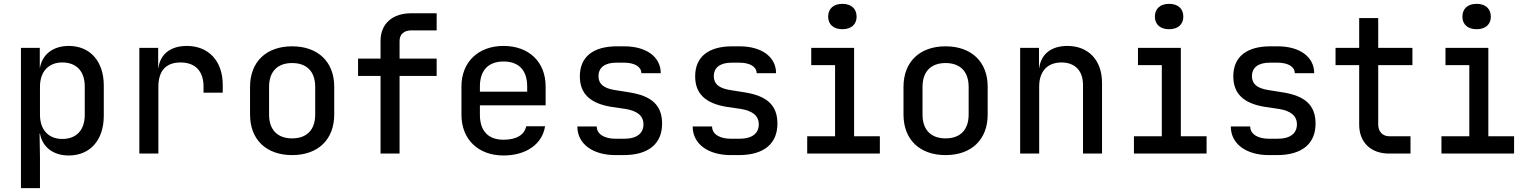

<svg xmlns="http://www.w3.org/2000/svg" viewBox="-20 -799 7940 999"><path d="M338 -560C258 -560 201 -518 188 -447H187V-550H89V180H188V22L186 -104H188C201 -33 257 10 338 10C448 10 520 -69 520 -197V-354C520 -481 448 -560 338 -560ZM421 -202C421 -121 377 -76 304 -76C233 -76 188 -123 188 -202V-348C188 -427 233 -474 304 -474C377 -474 421 -429 421 -349Z M952 -560C868 -560 814 -518 804 -445H803V-550H705V0H804V-347C804 -431 844 -474 919 -474C997 -474 1039 -428 1039 -349V-317H1139V-357C1139 -482 1065 -560 952 -560Z M1500 8C1635 8 1719 -73 1719 -203V-348C1719 -477 1635 -558 1500 -558C1365 -558 1281 -477 1281 -347V-203C1281 -73 1365 8 1500 8ZM1500 -79C1425 -79 1380 -122 1380 -203V-347C1380 -428 1425 -471 1500 -471C1575 -471 1620 -428 1620 -347V-203C1620 -122 1575 -79 1500 -79Z M2059 0V-404H2252V-494H2059V-585C2059 -621 2082 -641 2121 -641H2252V-730H2120C2021 -730 1960 -675 1960 -586V-494H1843V-404H1960V0Z M2819 -349C2819 -476 2733 -560 2600 -560C2468 -560 2381 -476 2381 -349V-202C2381 -74 2468 10 2600 10C2717 10 2802 -49 2816 -142H2718C2708 -96 2666 -72 2600 -72C2521 -72 2477 -117 2477 -202V-251H2819ZM2477 -349C2477 -433 2521 -479 2600 -479C2680 -479 2723 -433 2723 -349V-322H2477Z M3224 8C3357 8 3425 -53 3425 -156C3425 -252 3370 -301 3251 -319L3176 -331C3122 -340 3094 -362 3094 -402C3094 -448 3127 -473 3188 -473H3226C3282 -473 3317 -452 3317 -418H3418C3418 -503 3343 -558 3228 -558H3190C3066 -558 2997 -503 2997 -402C2997 -312 3050 -261 3161 -243L3236 -232C3295 -222 3328 -197 3328 -152C3328 -106 3295 -77 3226 -77H3184C3126 -77 3085 -100 3085 -141H2984C2984 -49 3066 8 3182 8Z M3824 8C3957 8 4025 -53 4025 -156C4025 -252 3970 -301 3851 -319L3776 -331C3722 -340 3694 -362 3694 -402C3694 -448 3727 -473 3788 -473H3826C3882 -473 3917 -452 3917 -418H4018C4018 -503 3943 -558 3828 -558H3790C3666 -558 3597 -503 3597 -402C3597 -312 3650 -261 3761 -243L3836 -232C3895 -222 3928 -197 3928 -152C3928 -106 3895 -77 3826 -77H3784C3726 -77 3685 -100 3685 -141H3584C3584 -49 3666 8 3782 8Z M4363 -647C4409 -647 4437 -672 4437 -712C4437 -754 4409 -779 4363 -779C4317 -779 4289 -754 4289 -712C4289 -672 4317 -647 4363 -647ZM4558 0V-90H4424V-550H4201V-460H4325V-90H4180V0Z M4900 8C5035 8 5119 -73 5119 -203V-348C5119 -477 5035 -558 4900 -558C4765 -558 4681 -477 4681 -347V-203C4681 -73 4765 8 4900 8ZM4900 -79C4825 -79 4780 -122 4780 -203V-347C4780 -428 4825 -471 4900 -471C4975 -471 5020 -428 5020 -347V-203C5020 -122 4975 -79 4900 -79Z M5534 -560C5450 -560 5397 -518 5387 -445H5386V-550H5288V0H5387V-349C5387 -429 5431 -474 5503 -474C5572 -474 5615 -432 5615 -357V0H5714V-368C5714 -486 5643 -560 5534 -560Z M6063 -647C6109 -647 6137 -672 6137 -712C6137 -754 6109 -779 6063 -779C6017 -779 5989 -754 5989 -712C5989 -672 6017 -647 6063 -647ZM6258 0V-90H6124V-550H5901V-460H6025V-90H5880V0Z M6624 8C6757 8 6825 -53 6825 -156C6825 -252 6770 -301 6651 -319L6576 -331C6522 -340 6494 -362 6494 -402C6494 -448 6527 -473 6588 -473H6626C6682 -473 6717 -452 6717 -418H6818C6818 -503 6743 -558 6628 -558H6590C6466 -558 6397 -503 6397 -402C6397 -312 6450 -261 6561 -243L6636 -232C6695 -222 6728 -197 6728 -152C6728 -106 6695 -77 6626 -77H6584C6526 -77 6485 -100 6485 -141H6384C6384 -49 6466 8 6582 8Z M7319 0V-90H7209C7174 -90 7151 -114 7151 -151V-460H7329V-550H7151V-705H7052V-550H6929V-460H7052V-150C7052 -59 7112 0 7207 0Z M7663 -647C7709 -647 7737 -672 7737 -712C7737 -754 7709 -779 7663 -779C7617 -779 7589 -754 7589 -712C7589 -672 7617 -647 7663 -647ZM7858 0V-90H7724V-550H7501V-460H7625V-90H7480V0Z"/></svg>

Font: Tekne LDO Medium
Style: Regular
Weight: 500
Monospace: yes
Designer: Alessio Laiso, Mario Rullo, Paolo Rosset
Foundry: Alessio Laiso
Version: Version 1.000;hotconv 1.0.109;makeotfexe 2.5.65596